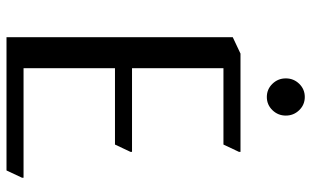

<svg xmlns="http://www.w3.org/2000/svg" viewBox="-208 -772 980 605"><g transform="rotate(90 282.5 -470.0)"><path d="M97.7 0V-712.9L149.4 -737.3H459V-732.4L436 -683.6H195.3V-395.5H459V-390.6L436 -341.8H195.3V-53.7H540.5V-48.8L517.6 0ZM244.6 -837.9Q227.5 -855.5 227.5 -880.1Q227.5 -904.8 244.6 -922.4Q261.7 -939.9 286.1 -939.9Q310.5 -939.9 327.6 -922.4Q344.7 -904.8 344.7 -880.1Q344.7 -855.5 327.6 -837.9Q310.5 -820.3 286.1 -820.3Q261.7 -820.3 244.6 -837.9Z"/></g></svg>

Font: Nova Slim
Style: Book
Weight: 400
Version: Version 2.000